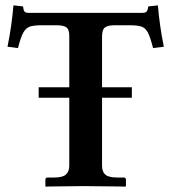

<svg xmlns="http://www.w3.org/2000/svg" viewBox="-20 -693 637 715"><path d="M124 -329V-368H238V-560Q238 -583 227.5 -591Q217 -599 189 -599H136Q109 -599 93 -594.5Q77 -590 67 -572Q57 -554 47 -514L8 -519Q16 -559 21.5 -597.5Q27 -636 30 -673L66 -669Q66 -665 68.5 -655Q71 -645 87 -645H510Q526 -645 529 -655Q532 -665 532 -669L568 -673Q571 -636 576.5 -597.5Q582 -559 590 -519L550 -514Q540 -554 530.5 -572Q521 -590 505.5 -594.5Q490 -599 462 -599H408Q381 -599 370.5 -590.5Q360 -582 360 -557V-368H471V-329H360V-76Q360 -53 372.5 -42.5Q385 -32 415 -32H441Q449 -32 449 -23V0L447 2Q447 2 428.5 1.5Q410 1 383 1Q356 1 330 0.5Q304 0 289 0Q276 0 253 0.5Q230 1 206.5 1Q183 1 167 1.5Q151 2 151 2L149 0V-23Q149 -32 157 -32H183Q214 -32 226 -43.5Q238 -55 238 -76V-329Z"/></svg>

Font: Libertinus Serif SemiBold
Style: Regular
Weight: 600
Designer: Philipp H. Poll, Khaled Hosny
Foundry: Caleb Maclennan
Version: Version 7.051;RELEASE